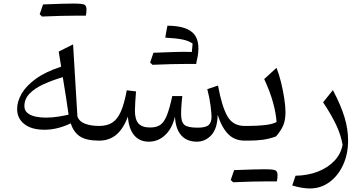

<svg xmlns="http://www.w3.org/2000/svg" viewBox="-20 -794 2052 1084"><path d="M325.2 -417.5 311.5 -502.9 392.6 -543.5 417 -137.2Q426.8 -108.4 459.7 -95.7Q492.7 -83 540 -83H540.5V0H540Q467.8 0 431.6 -23.7Q395.5 -47.4 379.4 -97.7Q304.2 -61.5 231 -61.5Q158.2 -61.5 117.4 -93.5Q76.7 -125.5 76.7 -178.7Q76.7 -221.2 102.1 -265.1Q127.4 -309.1 182.1 -348.9Q236.8 -388.7 325.2 -417.5ZM334.5 -358.4Q276.4 -341.3 226.8 -318.8Q177.2 -296.4 147.5 -266.1Q117.7 -235.8 117.7 -194.8Q117.7 -170.4 135.3 -156Q152.8 -141.6 180.4 -135.7Q208 -129.9 237.8 -129.9Q274.4 -129.9 308.8 -135.5Q343.3 -141.1 367.2 -146.5Q360.4 -195.8 353 -243.2Q345.7 -290.5 334.5 -358.4ZM414.1 -705.6Q334.5 -705.6 217.3 -700.7L204.1 -713.4Q215.8 -748.5 223.1 -769Q343.8 -773.9 394.5 -773.9Q445.3 -773.9 456.8 -767.6Q468.3 -761.2 468.3 -740.5Q468.3 -719.7 464.4 -705.6Z M1091.3 5.9Q1034.7 5.9 1002.9 -30.3Q971.2 -66.4 967.8 -135.7Q952.6 -69.3 912.8 -31.7Q873 5.9 820.3 5.9Q768.1 5.9 737.5 -30.3Q707 -66.4 702.1 -135.7Q675.8 -65.4 635.7 -32.7Q595.7 0 540.5 0Q524.9 0 524.9 -31.7V-51.3Q524.9 -83 540.5 -83Q585.4 -83 614.7 -102.3Q644 -121.6 663.1 -165.8Q682.1 -210 695.8 -284.2L748 -277.8Q745.6 -251 743.7 -219Q741.7 -187 741.7 -169.9Q741.7 -119.6 761.7 -96.9Q781.7 -74.2 828.1 -74.2Q863.3 -74.2 885 -89.1Q906.7 -104 922.1 -142.6Q937.5 -181.2 952.6 -251.5H1009.3Q1007.8 -240.7 1006.1 -221.9Q1004.4 -203.1 1003.4 -183.8Q1002.4 -164.6 1002.4 -150.9Q1002.4 -105 1021.2 -89.1Q1040 -73.2 1095.2 -73.2Q1143.1 -73.2 1158.7 -88.9Q1174.3 -104.5 1174.3 -133.8Q1174.3 -153.8 1168.7 -197.8Q1163.1 -241.7 1150.4 -290.5L1210.9 -311Q1231.9 -194.8 1263.2 -138.9Q1294.4 -83 1360.8 -83H1365.7V0H1361.3Q1303.7 0 1267.1 -38.3Q1230.5 -76.7 1209 -146Q1207.5 -68.4 1173.3 -31.2Q1139.2 5.9 1091.3 5.9ZM913.1 -581.5Q918.5 -616.2 925.3 -648.9Q1038.1 -648.4 1076.7 -600.1Q1115.2 -551.8 1090.8 -450.2L1090.3 -451.2Q1089.4 -440.4 1087.9 -433.1H1037.6Q956.5 -433.1 840.8 -428.2L827.6 -440.9Q832.5 -455.6 837.2 -469.2Q841.8 -482.9 846.2 -496.1Q980.5 -501.5 1016.4 -501.5Q1052.2 -501.5 1063 -500.5L1067.4 -547.9Q1044.9 -564 1010.3 -571Q975.6 -578.1 913.1 -581.5Z M1492.7 230Q1413.1 230 1295.9 234.9L1282.7 222.2Q1294.4 187 1301.8 166.5Q1422.4 161.6 1473.1 161.6Q1523.9 161.6 1535.4 168Q1546.9 174.3 1546.9 195.1Q1546.9 215.8 1543 230ZM1365.7 0Q1350.1 0 1350.1 -31.7V-51.3Q1350.1 -83 1365.7 -83H1384.3Q1432.1 -83 1475.6 -87.9Q1519 -92.8 1541.5 -105Q1538.1 -154.8 1521.5 -215.3Q1504.9 -275.9 1471.7 -347.7L1541 -411.1Q1554.7 -377.9 1566.2 -331.5Q1577.6 -285.2 1584.7 -239.5Q1591.8 -193.8 1591.8 -161.6Q1591.8 -117.7 1580.1 -88.4Q1568.4 -59.1 1538.6 -23.9Q1501.5 -10.3 1465.1 -5.1Q1428.7 0 1377.9 0Z M1945.3 -1Q1945.3 75.7 1917 137.2Q1888.7 198.7 1839.8 234.4Q1791 270 1730 270Q1686 270 1629.9 253.4L1648.4 198.2Q1718.8 196.8 1775.4 174.6Q1832 152.3 1868.4 113.5Q1904.8 74.7 1914.1 23.9Q1905.8 -28.3 1879.9 -84.7Q1854 -141.1 1804.2 -216.3L1859.4 -285.2Q1904.8 -199.7 1925 -132.3Q1945.3 -64.9 1945.3 -1Z"/></svg>

Font: Pinar-FD Regular
Style: FD-Regular
Weight: 400
Designer: Amin Abedi
Version: Version 3.000